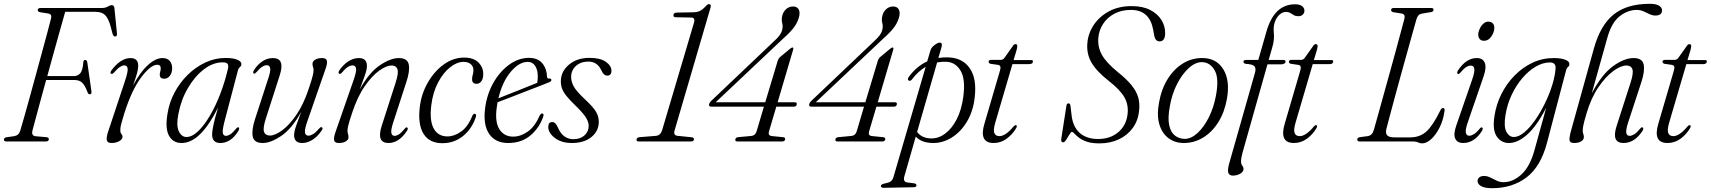

<svg xmlns="http://www.w3.org/2000/svg" viewBox="-22 -742 8972 1007"><path d="M176 -689.5Q176.5 -700 190.5 -700H510.5Q531.5 -700 543.2 -707.5Q555 -715 564.5 -715Q576 -715 578 -700.5L591 -570.5Q594 -551.5 582.5 -550.5Q572.5 -550 568 -566L558.5 -602.5Q547 -644.5 530 -662.2Q513 -680 478 -680H320Q311.5 -650.5 296.5 -597Q281.5 -543.5 263 -477.2Q244.5 -411 226 -343H366Q386 -343 399 -357.8Q412 -372.5 415 -416Q416.5 -427.5 424.5 -427.5Q434.5 -427.5 436 -414L457.5 -263.5Q459.5 -248 449.5 -247.5Q440.5 -246.5 436.5 -260Q423 -295.5 408.2 -309Q393.5 -322.5 367 -322.5H220Q204 -264.5 189.8 -212Q175.5 -159.5 164.8 -119.2Q154 -79 148.5 -58.5Q141 -30 165 -27.5L222 -22.5Q234.5 -21 234 -12Q234 0 218.5 0H11Q-1.5 0 -1.5 -10Q-1 -19.5 11.5 -22L53 -28Q76.5 -32 84 -56Q91.5 -80.5 104.5 -126.8Q117.5 -173 133.8 -231.5Q150 -290 167 -352.8Q184 -415.5 200 -473.8Q216 -532 228 -577.5Q240 -623 246 -646.5Q251 -667.5 232 -671L188 -678Q175.5 -681 176 -689.5Z M562 -355Q553 -357.5 561 -370.5Q582.5 -401.5 609 -419.5Q635.5 -437.5 662 -437.5Q703 -437.5 703 -396.5Q703 -380.5 696.8 -358Q690.5 -335.5 676 -293.5Q712.5 -363 753.2 -400.2Q794 -437.5 830.5 -437.5Q855.5 -437.5 868.5 -422.2Q881.5 -407 881 -381Q880 -357.5 868 -343.2Q856 -329 839.5 -329Q816 -329 816 -350Q816 -359 818.5 -366.8Q821 -374.5 821 -384Q821 -402.5 803 -402.5Q768.5 -402.5 718.8 -336.8Q669 -271 629 -144.5Q618.5 -110.5 613.8 -92.2Q609 -74 609 -60.5Q609 -45 614.8 -39Q620.5 -33 620.5 -24.5Q620.5 -11.5 603.5 -1.8Q586.5 8 562.5 8Q541 8 538 -7.5Q535 -23 547.5 -58.5L634.5 -320.5Q649.5 -365.5 647.5 -382.2Q645.5 -399 629.5 -399Q619.5 -399 606.5 -390.5Q593.5 -382 573.5 -359Q566.5 -352.5 562 -355Z M1156.5 -109Q1144 -61.5 1146.5 -45.5Q1149 -29.5 1163 -29.5Q1173.5 -29.5 1186 -37.5Q1198.5 -45.5 1217 -68Q1223.5 -76 1229 -74Q1236 -71 1229 -56.5Q1189.5 8 1134 8Q1090.5 8 1090.5 -36.5Q1090.5 -52.5 1097 -84.5Q1103.5 -116.5 1122 -179Q1078.5 -90 1030.2 -41Q982 8 930 8Q885.5 8 864.2 -30.5Q843 -69 857 -148.5Q866 -205 893.5 -256.8Q921 -308.5 962.2 -349.2Q1003.5 -390 1054.5 -414Q1105.5 -438 1161.5 -438Q1202 -438 1223.2 -428.5Q1244.5 -419 1244 -406Q1244 -396.5 1236.2 -390Q1228.5 -383.5 1226 -373ZM913.5 -143.5Q901.5 -84 915.8 -53.8Q930 -23.5 956 -23.5Q985 -23.5 1016.5 -53.2Q1048 -83 1078.2 -134Q1108.5 -185 1133.2 -249.5Q1158 -314 1174 -383.5Q1177 -399 1171.5 -407Q1166 -415 1145.5 -415Q1095 -415 1046.8 -377.8Q998.5 -340.5 962.8 -278.8Q927 -217 913.5 -143.5Z M1665 -74.5Q1674.5 -71.5 1665.5 -58Q1645 -27 1618 -9.5Q1591 8 1563 8Q1520.5 8 1520.5 -33Q1520.5 -52 1531.5 -83.2Q1542.5 -114.5 1558 -155.5Q1508.5 -66.5 1453.2 -29.2Q1398 8 1356 8Q1310 8 1303.5 -26.5Q1297 -61 1316 -118.5L1384 -327.5Q1398 -368.5 1395 -384.2Q1392 -400 1377.5 -400Q1366.5 -400 1353.5 -392Q1340.5 -384 1322.5 -363Q1314 -353.5 1310 -356Q1301.5 -359 1310 -374Q1328.5 -403.5 1354.2 -420.5Q1380 -437.5 1409 -437.5Q1474 -437.5 1445.5 -348L1372.5 -121Q1356 -70 1362.8 -50.5Q1369.5 -31 1394 -31Q1419.5 -31 1457 -57.8Q1494.5 -84.5 1532.5 -139.8Q1570.5 -195 1598.5 -280.5Q1614 -326.5 1618.2 -345Q1622.5 -363.5 1622.5 -373.5Q1622.5 -383.5 1619.8 -390.5Q1617 -397.5 1617 -407Q1617 -420.5 1631 -429Q1645 -437.5 1668 -437.5Q1689 -437.5 1692.5 -423.5Q1696 -409.5 1684.5 -378L1591 -109Q1575 -64 1577.5 -47.2Q1580 -30.5 1595.5 -30.5Q1606.5 -30.5 1620 -38.5Q1633.5 -46.5 1653.5 -69.5Q1660.5 -77.5 1665 -74.5Z M1757.5 -355Q1753.5 -356 1753.5 -361.2Q1753.5 -366.5 1757.5 -372.5Q1779 -404 1805.8 -420.8Q1832.5 -437.5 1860 -437.5Q1902.5 -437.5 1902.5 -396.5Q1902.5 -377.5 1891.5 -346.2Q1880.5 -315 1865 -273.5Q1915 -363 1971 -400.2Q2027 -437.5 2069.5 -437.5Q2115.5 -437.5 2122 -403.2Q2128.5 -369 2109 -311L2041 -102Q2027.5 -61 2030.5 -45.2Q2033.5 -29.5 2047.5 -29.5Q2058 -29.5 2070.5 -37.5Q2083 -45.5 2102 -68.5Q2108 -76 2112.5 -73.5Q2121 -70 2113 -56.5Q2070.5 8 2016 8Q1951 8 1980 -82L2053 -308.5Q2069.5 -360 2062.5 -379.2Q2055.5 -398.5 2031.5 -398.5Q2005 -398.5 1967.2 -371.8Q1929.5 -345 1891 -289.8Q1852.5 -234.5 1824.5 -149Q1809 -103 1804.8 -84.5Q1800.5 -66 1800.5 -56.5Q1800.5 -46 1803.2 -39Q1806 -32 1806 -22.5Q1806 -9.5 1792 -0.8Q1778 8 1755 8Q1734 8 1730.5 -6Q1727 -20 1738.5 -52L1832 -320.5Q1848 -365.5 1845.5 -382.2Q1843 -399 1827.5 -399Q1815 -399 1801.5 -390.2Q1788 -381.5 1770.5 -360.5Q1763.5 -352.5 1757.5 -355Z M2409 -417.5Q2374.5 -417.5 2338.8 -389.2Q2303 -361 2275.8 -309.8Q2248.5 -258.5 2240 -190Q2230 -108.5 2253 -67.5Q2276 -26.5 2325 -26.5Q2360 -26.5 2396.2 -51.8Q2432.5 -77 2455 -134.5Q2461.5 -146 2467.5 -145.5Q2472 -145.5 2474.2 -140.8Q2476.5 -136 2472.5 -125Q2452 -65 2405.8 -28Q2359.5 9 2298 9Q2230.5 9 2199.8 -39.5Q2169 -88 2179.5 -179Q2187.5 -249 2221.5 -308.5Q2255.5 -368 2305.5 -404Q2355.5 -440 2412.5 -440Q2461.5 -440 2487.2 -414.5Q2513 -389 2512.5 -352Q2512 -327.5 2502 -315Q2492 -302.5 2478 -302.5Q2453.5 -302.5 2454 -327Q2454 -338.5 2457.5 -349.5Q2461 -360.5 2461 -374Q2461 -393.5 2447.2 -405.5Q2433.5 -417.5 2409 -417.5Z M2827 -130Q2807 -71.5 2760.2 -31.8Q2713.5 8 2643 8Q2576.5 8 2544 -39Q2511.5 -86 2522 -172Q2531 -246 2565 -306.5Q2599 -367 2648.5 -402.8Q2698 -438.5 2752 -438.5Q2799 -438.5 2822.5 -409.8Q2846 -381 2847 -339.5Q2847.5 -328.5 2858.5 -330Q2867.5 -331 2869.5 -324.5Q2872 -316 2858 -310.5Q2841 -303.5 2806.8 -290.2Q2772.5 -277 2731.2 -261Q2690 -245 2651.5 -230Q2613 -215 2587.5 -205.5Q2585 -191 2583 -176Q2573 -102 2597.5 -63.8Q2622 -25.5 2669.5 -25.5Q2708.5 -25.5 2746 -51.8Q2783.5 -78 2808.5 -136Q2816 -148 2822.5 -147Q2832 -146 2827 -130ZM2746 -417.5Q2701 -417.5 2657 -365.8Q2613 -314 2592 -226.5Q2620 -237.5 2658.5 -252.8Q2697 -268 2734.2 -283Q2771.5 -298 2795.5 -307.5Q2798.5 -320.5 2798.5 -342Q2798.5 -375.5 2784.8 -396.5Q2771 -417.5 2746 -417.5Z M2985.5 -12Q3022 -12 3043.8 -32.2Q3065.5 -52.5 3065.5 -81Q3065.5 -101.5 3051.8 -124.5Q3038 -147.5 2997 -187.5Q2966.5 -217 2949.5 -238Q2932.5 -259 2925.8 -277.8Q2919 -296.5 2919.5 -319Q2921 -368.5 2962.8 -403.5Q3004.5 -438.5 3070.5 -438.5Q3126 -438.5 3155.2 -418Q3184.5 -397.5 3185 -371.5Q3185 -345.5 3163 -345.5Q3153.5 -345.5 3146 -352Q3138.5 -358.5 3130.5 -376Q3109.5 -419 3064 -419Q3024 -419 2998.8 -396.2Q2973.5 -373.5 2973.5 -338.5Q2973.5 -315 2986.2 -290.2Q2999 -265.5 3044.5 -222.5Q3091 -179.5 3105.5 -153.2Q3120 -127 3118.5 -97.5Q3116 -51.5 3078 -21.8Q3040 8 2978 8Q2922.5 8 2888 -18.5Q2853.5 -45 2853.5 -76Q2853.5 -102 2874.5 -102Q2892.5 -102 2905 -71Q2919.5 -39 2940 -25.5Q2960.5 -12 2985.5 -12Z M3522 -651.5Q3509 -651.5 3510 -662.5Q3511 -676 3528.5 -676L3611 -677.5Q3632 -677.5 3646.2 -683.5Q3660.5 -689.5 3677 -707Q3689 -720.5 3696 -720.5Q3709.5 -720.5 3705 -703.5L3516 -57.5Q3508.5 -31.5 3532.5 -29.5L3606.5 -22Q3618.5 -20 3617.5 -11Q3616.5 0 3602.5 0H3327.5Q3315 0 3316.5 -10.5Q3318 -21 3331.5 -22.5L3418.5 -29.5Q3442 -31.5 3450.5 -58.5L3618 -623.5Q3625.5 -650 3603 -650Z M4056 -420Q4060 -434.5 4069 -442.5L4119.5 -484.5Q4129.5 -493 4134 -493Q4141 -493 4138 -482L4056.5 -205.5H4147Q4158 -205.5 4157 -195.5Q4155.5 -182.5 4140.5 -182.5H4049.5L4011 -52Q4005 -31 4025 -28.5L4085.5 -22.5Q4097.5 -20.5 4096 -11.5Q4094 0 4080.5 0H3845.5Q3833 0 3834.5 -10.5Q3836.5 -21 3848.5 -22.5L3918.5 -29Q3939.5 -31 3946 -52.5L3984.5 -182.5H3709Q3694.5 -182.5 3697 -194.5Q3698.5 -204 3711.5 -216L4041.5 -529.5Q4073 -558 4079.5 -582Q4085.5 -602.5 4080.5 -620.8Q4075.5 -639 4081 -660.5Q4086.5 -681.5 4101.8 -694.8Q4117 -708 4137.5 -708Q4156.5 -708 4165.5 -694.8Q4174.5 -681.5 4170 -658.5Q4163.5 -628.5 4144.8 -602Q4126 -575.5 4086.5 -540.5L3731.5 -205.5H3991.5Z M4581 -420Q4585 -434.5 4594 -442.5L4644.5 -484.5Q4654.5 -493 4659 -493Q4666 -493 4663 -482L4581.5 -205.5H4672Q4683 -205.5 4682 -195.5Q4680.5 -182.5 4665.5 -182.5H4574.5L4536 -52Q4530 -31 4550 -28.5L4610.5 -22.5Q4622.5 -20.5 4621 -11.5Q4619 0 4605.5 0H4370.5Q4358 0 4359.5 -10.5Q4361.5 -21 4373.5 -22.5L4443.5 -29Q4464.5 -31 4471 -52.5L4509.5 -182.5H4234Q4219.5 -182.5 4222 -194.5Q4223.5 -204 4236.5 -216L4566.5 -529.5Q4598 -558 4604.5 -582Q4610.5 -602.5 4605.5 -620.8Q4600.5 -639 4606 -660.5Q4611.5 -681.5 4626.8 -694.8Q4642 -708 4662.5 -708Q4681.5 -708 4690.5 -694.8Q4699.5 -681.5 4695 -658.5Q4688.5 -628.5 4669.8 -602Q4651 -575.5 4611.5 -540.5L4256.5 -205.5H4516.5Z M4761.5 -326Q4752.5 -314.5 4744 -319.5Q4734.5 -326.5 4745.5 -340Q4785.5 -394.5 4841 -420L4858 -477.5Q4862 -492.5 4879.2 -505.5Q4896.5 -518.5 4906.5 -518.5Q4922.5 -518.5 4916 -494L4899.5 -438Q4925 -442 4952.5 -441Q5026.5 -438.5 5064.2 -384Q5102 -329.5 5090 -230.5Q5082 -158.5 5049.5 -104.2Q5017 -50 4969.5 -20.5Q4922 9 4869.5 8Q4811 7 4781 -25.5L4721 183.5Q4713 211.5 4737 215L4772.5 219.5Q4784.5 221.5 4784.5 229.5Q4784.5 240 4770.5 240L4614.5 243Q4598 243.5 4598 233.5Q4598 226 4613 221.5Q4638.5 217 4649 209.8Q4659.5 202.5 4664 186.5L4833 -391.5Q4793 -368 4761.5 -326ZM4861 -16Q4900 -15 4935.2 -41.2Q4970.5 -67.5 4995.8 -116.5Q5021 -165.5 5030 -232.5Q5043 -326 5016.2 -371Q4989.5 -416 4941.5 -418Q4916.5 -419 4893 -414.5L4788 -50Q4812.5 -17 4861 -16Z M5214 -401.5 5172.5 -407.5Q5163 -411 5163 -417.5Q5163 -428 5177 -428H5226Q5238 -428 5245 -437L5290 -500.5Q5296 -510.5 5304 -510.5Q5313.5 -510.5 5313.5 -500.5Q5313.5 -493 5309.5 -478.5L5294 -427H5387Q5395.5 -427 5395.5 -420Q5395.5 -405.5 5374 -405.5H5288L5199 -102.5Q5186.5 -61 5193 -44.5Q5199.5 -28 5219.5 -28Q5251.5 -28 5293.5 -78Q5302 -87.5 5307.5 -85.5Q5314 -83 5308 -70.5Q5288 -36.5 5257.2 -14.2Q5226.5 8 5189.5 8Q5110.5 8 5141.5 -94.5L5220 -362.5Q5226.5 -383 5225 -391Q5223.5 -399 5214 -401.5Z M5744.5 10Q5704 10 5678 1Q5652 -8 5636.8 -20Q5621.5 -32 5613.2 -41.2Q5605 -50.5 5600 -50.5Q5595 -50.5 5587 -36.8Q5579 -23 5570.2 -9.2Q5561.5 4.5 5554.5 4.5Q5541.5 4.5 5544 -12.5L5571 -186.5Q5573 -200 5582 -200Q5591 -200 5592.5 -186L5598 -139.5Q5604.5 -78 5640.2 -45.5Q5676 -13 5737 -13Q5801.5 -13 5843.8 -49.2Q5886 -85.5 5892 -144.5Q5897.5 -192 5875.5 -231.2Q5853.5 -270.5 5794 -317Q5729 -368 5702.5 -414Q5676 -460 5681 -516Q5685 -567 5714.5 -611.2Q5744 -655.5 5794.8 -682.8Q5845.5 -710 5913 -710Q5971.5 -710 6011 -689.5Q6050.5 -669 6070.2 -636Q6090 -603 6089 -565Q6087.5 -525 6059.5 -525Q6038.5 -525 6032 -553.5L6026 -587Q6007 -690 5909.5 -690Q5860 -690 5822.8 -670.2Q5785.5 -650.5 5763.8 -617.2Q5742 -584 5738.5 -543.5Q5734.5 -496 5757 -455Q5779.5 -414 5840 -364.5Q5887 -327 5912.8 -295Q5938.5 -263 5947.5 -231.8Q5956.5 -200.5 5952.5 -164.5Q5948 -111 5919.8 -71.8Q5891.5 -32.5 5846 -11.2Q5800.5 10 5744.5 10Z M6287.5 -437.5Q6360 -436 6395 -377Q6430 -318 6413 -223.5Q6400.5 -153.5 6368 -101.5Q6335.5 -49.5 6288.8 -20.8Q6242 8 6187 8Q6141 8 6107.2 -16.8Q6073.5 -41.5 6059 -88.5Q6044.5 -135.5 6056.5 -202.5Q6069 -274.5 6102.5 -328Q6136 -381.5 6183.8 -410.2Q6231.5 -439 6287.5 -437.5ZM6192 -13.5Q6226 -14 6259.5 -45Q6293 -76 6318.8 -128Q6344.5 -180 6355.5 -241.5Q6372.5 -331 6348.8 -372.8Q6325 -414.5 6284 -416Q6249.5 -417.5 6214.2 -386.2Q6179 -355 6151.8 -302Q6124.5 -249 6113.5 -184.5Q6102 -122.5 6110.2 -85Q6118.5 -47.5 6140.5 -30.8Q6162.5 -14 6192 -13.5Z M6499.5 -418Q6499.5 -427.5 6513 -427.5H6577.5L6620 -575.5Q6660.5 -719.5 6770.5 -719.5Q6794.5 -719.5 6807 -709.8Q6819.5 -700 6819.5 -686Q6819.5 -674 6811 -665.5Q6802.5 -657 6787 -657Q6773.5 -657 6764 -662.5Q6754.5 -668 6745.2 -673.8Q6736 -679.5 6723.5 -679.5Q6704 -679.5 6688 -664.5Q6672 -649.5 6664 -626Q6655.5 -601 6659 -568.5Q6662.5 -536 6652 -498L6632 -427.5H6708.5Q6720.5 -427.5 6720.5 -419Q6720.5 -412.5 6713.8 -408.5Q6707 -404.5 6697.5 -404.5H6625.5L6495 58Q6487 87 6487 104.5Q6487 119 6493.5 126.8Q6500 134.5 6500 145Q6500 158.5 6483 168.8Q6466 179 6444 179Q6424.5 179 6420 163.2Q6415.5 147.5 6425.5 113L6560 -360Q6566.5 -382 6558 -393.5Q6549.5 -405 6513 -407Q6499.5 -409 6499.5 -418Z M6789 -401.5 6747.5 -407.5Q6738 -411 6738 -417.5Q6738 -428 6752 -428H6801Q6813 -428 6820 -437L6865 -500.5Q6871 -510.5 6879 -510.5Q6888.5 -510.5 6888.5 -500.5Q6888.5 -493 6884.5 -478.5L6869 -427H6962Q6970.5 -427 6970.5 -420Q6970.5 -405.5 6949 -405.5H6863L6774 -102.5Q6761.5 -61 6768 -44.5Q6774.5 -28 6794.5 -28Q6826.5 -28 6868.5 -78Q6877 -87.5 6882.5 -85.5Q6889 -83 6883 -70.5Q6863 -36.5 6832.2 -14.2Q6801.5 8 6764.5 8Q6685.5 8 6716.5 -94.5L6795 -362.5Q6801.5 -383 6800 -391Q6798.5 -399 6789 -401.5Z M7390 0H7109.5Q7096.5 0 7096.5 -10.5Q7096.5 -20 7109.5 -22.5L7151 -28Q7175.5 -31.5 7183.5 -61Q7191 -86.5 7203.8 -132.8Q7216.5 -179 7232.5 -236.5Q7248.5 -294 7265.5 -355.2Q7282.5 -416.5 7298 -473.5Q7313.5 -530.5 7325.5 -575.2Q7337.5 -620 7344 -644.5Q7349 -667.5 7330 -671L7285.5 -678Q7274 -681 7274 -689Q7274 -700 7287.5 -700H7485.5Q7496.5 -700 7496.5 -691Q7496.5 -681 7483.5 -678.5L7435 -670.5Q7414 -667 7407 -641Q7400 -616 7387.2 -570.8Q7374.5 -525.5 7358.8 -468.8Q7343 -412 7326.2 -351.5Q7309.5 -291 7294.2 -234.5Q7279 -178 7267 -133.2Q7255 -88.5 7249 -64.5Q7244 -42 7253.8 -31.8Q7263.5 -21.5 7292.5 -21.5H7374.5Q7425.5 -21.5 7459.8 -53Q7494 -84.5 7531 -160.5Q7538 -175.5 7546 -175.5Q7557 -175.5 7554 -158.5Q7547 -109.5 7527.5 -71.5Q7508 -33.5 7483.8 -11.8Q7459.5 10 7437 10Q7425 10 7415.5 5Q7406 0 7390 0Z M7761.5 -528Q7747 -528 7739 -537Q7731 -546 7731 -560.5Q7731 -573.5 7738 -589.5Q7745 -605.5 7757 -617Q7769 -628.5 7784 -628.5Q7799 -628.5 7807.2 -619.5Q7815.5 -610.5 7815.5 -596.5Q7815.5 -574 7800 -551Q7784.5 -528 7761.5 -528ZM7676 -100Q7663 -62 7666 -46Q7669 -30 7684 -30Q7694 -30 7707.5 -37.8Q7721 -45.5 7739.5 -68Q7745.5 -75.5 7750.5 -73.5Q7759 -70.5 7750.5 -55Q7710 8 7652 8Q7620.5 8 7610.2 -15.5Q7600 -39 7616 -84L7698.5 -322.5Q7713 -364 7710.5 -381Q7708 -398 7692 -398Q7680.5 -398 7667.8 -390Q7655 -382 7635.5 -359Q7629.5 -352 7624.5 -354.5Q7616.5 -357.5 7624.5 -372Q7667.5 -437.5 7723.5 -437.5Q7754.5 -437.5 7765 -413.5Q7775.5 -389.5 7759.5 -342.5Z M8091.5 7.5Q8058.5 132.5 7983.8 188.8Q7909 245 7804 245Q7765 245 7746.2 234.2Q7727.5 223.5 7727.5 207.5Q7727.5 196 7736.2 188.5Q7745 181 7761.5 181Q7778.5 181 7794.5 189Q7810.5 197 7827.2 205.2Q7844 213.5 7863.5 213.5Q7913.5 213.5 7958 172.5Q8002.5 131.5 8026 45.5L8087.5 -177Q8038 -81 7988.2 -36.5Q7938.5 8 7892 8Q7851.5 8 7828 -26.5Q7804.5 -61 7816.5 -135.5Q7825.5 -195 7852.8 -249.2Q7880 -303.5 7921.8 -346Q7963.5 -388.5 8015.5 -413Q8067.5 -437.5 8127 -437.5Q8165 -437.5 8187.2 -428.8Q8209.5 -420 8209 -406.5Q8209 -396.5 8201.8 -390.5Q8194.5 -384.5 8192 -374ZM7874 -139Q7864 -77 7879 -50.2Q7894 -23.5 7917.5 -23.5Q7943.5 -23.5 7972.8 -48Q8002 -72.5 8030 -112.8Q8058 -153 8081.2 -200.8Q8104.5 -248.5 8119.2 -296.2Q8134 -344 8136.5 -382Q8139.5 -414.5 8107 -414.5Q8070.5 -414.5 8033 -392.8Q7995.5 -371 7962.8 -332.8Q7930 -294.5 7906.5 -244.8Q7883 -195 7874 -139Z M8299 -147Q8286.5 -105 8282.8 -86.8Q8279 -68.5 8279 -57Q8279 -47 8282 -39.5Q8285 -32 8285 -23Q8285 -9 8270.8 -0.5Q8256.5 8 8233.5 8Q8212.5 8 8210 -5.8Q8207.5 -19.5 8218 -57.5L8338 -489Q8372 -610.5 8441.5 -666.2Q8511 -722 8630.5 -722Q8664.5 -722 8679.8 -712Q8695 -702 8695 -688Q8695 -660.5 8660 -660.5Q8645 -660.5 8629.5 -667.8Q8614 -675 8597.8 -682.5Q8581.5 -690 8562.5 -690Q8515.5 -690 8473 -657Q8430.5 -624 8408 -543.5L8326.5 -252.5Q8379 -352 8437.8 -394.8Q8496.5 -437.5 8546 -437.5Q8592 -437.5 8598.8 -403Q8605.5 -368.5 8586.5 -311L8518 -102Q8504.5 -61 8507.5 -45.2Q8510.5 -29.5 8525 -29.5Q8535.5 -29.5 8549 -37.5Q8562.5 -45.5 8581 -68Q8588 -76.5 8592.5 -74Q8601 -70 8592.5 -55.5Q8551 8 8493 8Q8428 8 8457 -82L8530 -308.5Q8546.5 -360 8539.5 -379.2Q8532.5 -398.5 8508.5 -398.5Q8479 -398.5 8439 -369.2Q8399 -340 8360.8 -283.8Q8322.5 -227.5 8299 -147Z M8748.5 -401.5 8707 -407.5Q8697.5 -411 8697.5 -417.5Q8697.5 -428 8711.5 -428H8760.5Q8772.5 -428 8779.5 -437L8824.5 -500.5Q8830.5 -510.5 8838.5 -510.5Q8848 -510.5 8848 -500.5Q8848 -493 8844 -478.5L8828.5 -427H8921.5Q8930 -427 8930 -420Q8930 -405.5 8908.5 -405.5H8822.5L8733.5 -102.5Q8721 -61 8727.5 -44.5Q8734 -28 8754 -28Q8786 -28 8828 -78Q8836.5 -87.5 8842 -85.5Q8848.5 -83 8842.5 -70.5Q8822.5 -36.5 8791.8 -14.2Q8761 8 8724 8Q8645 8 8676 -94.5L8754.5 -362.5Q8761 -383 8759.5 -391Q8758 -399 8748.5 -401.5Z"/></svg>

Font: Fraunces 144pt Soft Light
Style: Italic
Weight: 300
Italic angle: -16°
Version: Version 1.000;[b76b70a41]